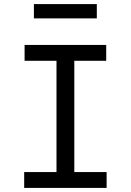

<svg xmlns="http://www.w3.org/2000/svg" viewBox="-20 -920 640 940"><path d="M98.4 0H502V-77.6H343.8V-622.4H500V-700H100.4V-622.4H256.6V-77.6H98.4ZM146 -830H454V-900H146Z"/></svg>

Font: CommitMonoV143 ExtLt
Style: Regular
Weight: 200
Monospace: yes
Designer: Eigil Nikolajsen
Foundry: Eigil Nikolajsen
Version: Version 1.143